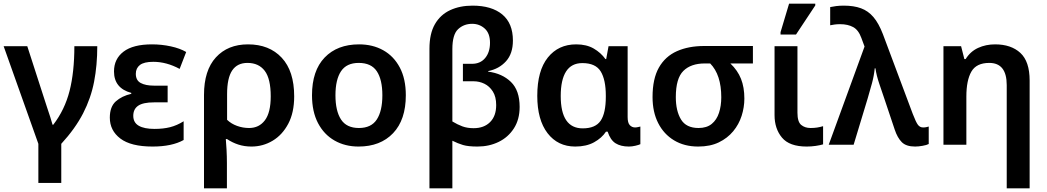

<svg xmlns="http://www.w3.org/2000/svg" viewBox="-20 -796 5760 1056"><path d="M191 210V-5L0 -542H130L226 -245Q232 -226 240.5 -200.5Q249 -175 257 -150.5Q265 -126 269 -110H273Q336 -192 362.5 -295.5Q389 -399 389 -542H515Q515 -437 497.5 -346.5Q480 -256 437 -172.5Q394 -89 317 -5V210Z M819 10Q700 10 642 -34Q584 -78 584 -149Q584 -209 617 -238.5Q650 -268 702 -280V-285Q607 -311 607 -403Q607 -472 659.5 -512Q712 -552 816 -552Q869 -552 919.5 -541Q970 -530 1004 -510L968 -417Q896 -456 823 -456Q772 -456 749.5 -438.5Q727 -421 727 -390Q727 -354 754 -339.5Q781 -325 826 -325H902V-233H827Q767 -233 740 -214.5Q713 -196 713 -159Q713 -122 743 -104.5Q773 -87 830 -87Q878 -87 915.5 -96.5Q953 -106 990 -129V-26Q926 10 819 10Z M1102 240V-274Q1102 -409 1167.5 -480.5Q1233 -552 1344 -552Q1461 -552 1529.5 -478.5Q1598 -405 1598 -266Q1598 -177 1565.5 -115.5Q1533 -54 1479.5 -22Q1426 10 1363 10Q1324 10 1290.5 -1Q1257 -12 1229 -31H1222Q1224 -10 1226 27.5Q1228 65 1228 101V240ZM1350 -92Q1405 -92 1437 -134.5Q1469 -177 1469 -266Q1469 -363 1436 -406.5Q1403 -450 1341 -450Q1285 -450 1257 -408.5Q1229 -367 1229 -278V-137Q1252 -115 1284 -103.5Q1316 -92 1350 -92Z M2212 -272Q2212 -137 2142 -63.5Q2072 10 1952 10Q1878 10 1820 -23Q1762 -56 1729 -119Q1696 -182 1696 -272Q1696 -407 1765.5 -479.5Q1835 -552 1955 -552Q2030 -552 2088 -519.5Q2146 -487 2179 -424.5Q2212 -362 2212 -272ZM1825 -272Q1825 -186 1855.5 -139Q1886 -92 1954 -92Q2022 -92 2052.5 -139Q2083 -186 2083 -272Q2083 -358 2052.5 -404Q2022 -450 1953 -450Q1886 -450 1855.5 -404Q1825 -358 1825 -272Z M2342 240V-528Q2342 -611 2372 -663Q2402 -715 2455.5 -740Q2509 -765 2579 -765Q2684 -765 2742.5 -716.5Q2801 -668 2801 -573Q2801 -501 2763 -459Q2725 -417 2665 -405V-402Q2742 -392 2790 -345.5Q2838 -299 2838 -208Q2838 -139 2806.5 -90Q2775 -41 2722.5 -15.5Q2670 10 2606 10Q2555 10 2526.5 1.5Q2498 -7 2468 -22V240ZM2585 -91Q2642 -91 2675.5 -124.5Q2709 -158 2709 -218Q2709 -264 2690.5 -293Q2672 -322 2644 -335.5Q2616 -349 2585 -349H2526V-445H2576Q2622 -445 2648.5 -477Q2675 -509 2675 -561Q2675 -613 2646 -639Q2617 -665 2577 -665Q2531 -665 2499.5 -635.5Q2468 -606 2468 -526V-128Q2496 -111 2523 -101Q2550 -91 2585 -91Z M3144 10Q3048 10 2991.5 -63.5Q2935 -137 2935 -269Q2935 -407 2993 -479.5Q3051 -552 3149 -552Q3206 -552 3245.5 -529Q3285 -506 3310 -471H3314L3327 -542H3432V-152Q3432 -120 3444 -107.5Q3456 -95 3473 -95Q3480 -95 3489 -97Q3498 -99 3502 -100V-3Q3494 1 3475 5.5Q3456 10 3439 10Q3394 10 3365.5 -8Q3337 -26 3322 -72H3313Q3290 -37 3247.5 -13.5Q3205 10 3144 10ZM3185 -90Q3255 -90 3283.5 -132Q3312 -174 3312 -264V-270Q3312 -357 3284 -403Q3256 -449 3183 -449Q3123 -449 3093.5 -403Q3064 -357 3064 -268Q3064 -90 3185 -90Z M3820 10Q3744 10 3687.5 -24Q3631 -58 3600 -119Q3569 -180 3569 -262Q3569 -363 3604 -424.5Q3639 -486 3703 -514.5Q3767 -543 3853 -543H4121V-447H3997Q4037 -409 4055.5 -362.5Q4074 -316 4074 -254Q4074 -206 4059 -159Q4044 -112 4012.5 -74Q3981 -36 3933.5 -13Q3886 10 3820 10ZM3822 -92Q3867 -92 3894.5 -114.5Q3922 -137 3934.5 -175.5Q3947 -214 3947 -261Q3947 -385 3886 -447H3856Q3780 -447 3738.5 -406Q3697 -365 3697 -262Q3697 -186 3725.5 -139Q3754 -92 3822 -92Z M4417 10Q4322 10 4281 -39Q4240 -88 4240 -163V-542H4366V-176Q4366 -126 4386.5 -109Q4407 -92 4438 -92Q4458 -92 4474 -94.5Q4490 -97 4507 -102V-2Q4490 3 4466 6.5Q4442 10 4417 10ZM4273 -606V-619L4320 -776H4464V-766L4358 -606Z M5013 10Q4964 10 4940 -14Q4916 -38 4901 -83L4845 -250Q4832 -288 4816 -335.5Q4800 -383 4795 -420H4791Q4787 -379 4776 -338.5Q4765 -298 4752 -254L4675 0H4538L4735 -540L4718 -586Q4702 -631 4672.5 -647Q4643 -663 4601 -663Q4583 -663 4569.5 -661Q4556 -659 4546 -657V-757Q4559 -760 4578.5 -762.5Q4598 -765 4621 -765Q4676 -765 4715.5 -750.5Q4755 -736 4784 -702Q4813 -668 4836 -608L5000 -170Q5018 -123 5029 -109Q5040 -95 5057 -95Q5067 -95 5074 -96.5Q5081 -98 5088 -100V-4Q5077 2 5054 6Q5031 10 5013 10Z M5517 240V-328Q5517 -450 5421 -450Q5350 -450 5322.5 -402Q5295 -354 5295 -265V0H5169V-542H5266L5284 -471H5291Q5317 -513 5359.5 -532.5Q5402 -552 5453 -552Q5541 -552 5592 -505Q5643 -458 5643 -353V240Z"/></svg>

Font: Noto Sans SemiBold
Style: Regular
Weight: 600
Designer: Monotype Design Team
Foundry: Monotype Imaging Inc.
Version: Version 2.007